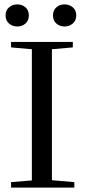

<svg xmlns="http://www.w3.org/2000/svg" viewBox="-20 -854 389 874"><path d="M221.2 -784.2Q221.2 -807.1 236.6 -820.6Q252 -834 273.9 -834Q295.9 -834 311.5 -820.6Q327.1 -807.1 327.1 -784.2Q327.1 -760.7 311.5 -747.1Q295.9 -733.4 273.9 -733.4Q252 -733.4 236.6 -746.8Q221.2 -760.3 221.2 -784.2ZM5.4 -784.2Q5.4 -807.1 21 -820.6Q36.6 -834 58.6 -834Q80.6 -834 95.9 -820.6Q111.3 -807.1 111.3 -784.2Q111.3 -760.3 95.9 -746.8Q80.6 -733.4 58.6 -733.4Q36.6 -733.4 21 -747.1Q5.4 -760.7 5.4 -784.2ZM30.3 0V-24.9L125 -32.7V-629.9L30.3 -638.2V-663.1H311.5V-638.2L216.3 -629.9V-33.7L318.4 -24.9V0Z"/></svg>

Font: Elstob
Style: Regular
Weight: 400
Designer: Peter S. Baker
Version: Version 1.015